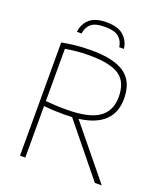

<svg xmlns="http://www.w3.org/2000/svg" viewBox="-166 -1050 1001 1162"><g transform="rotate(20 334.5 -469.0)"><path d="M101.5 0V-729Q141.5 -736.5 186.2 -741.8Q231 -747 292 -747Q437 -747 506.2 -697.5Q575.5 -648 575.5 -538.5Q575.5 -359 358 -330.5L628 0H583.5L318 -327Q293.5 -325.5 267 -325.5Q227.5 -325.5 197.8 -327Q168 -328.5 135.5 -331.5V0ZM267 -358Q413.5 -358 477.5 -402.8Q541.5 -447.5 541.5 -537Q541.5 -634.5 482.2 -674.2Q423 -714 290.5 -714Q240 -714 205.5 -710.2Q171 -706.5 135.5 -700.5V-364Q172.5 -361 198.8 -359.5Q225 -358 267 -358ZM169 -822Q174 -873 209.8 -905.5Q245.5 -938 319 -938Q392.5 -938 429.2 -905.2Q466 -872.5 471 -822H441.5Q435.5 -862.5 408.5 -885.5Q381.5 -908.5 319 -908.5Q256.5 -908.5 230.2 -885.5Q204 -862.5 198.5 -822Z"/></g></svg>

Font: Encode Sans Semi Expanded Thin
Style: Regular
Weight: 100
Width: 6
Designer: Multiple Designers
Foundry: Impallari Type
Version: Version 3.000; ttfautohint (v1.8.3) -l 8 -r 50 -G 200 -x 14 